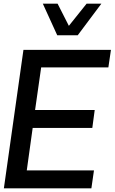

<svg xmlns="http://www.w3.org/2000/svg" viewBox="-20 -1020 625 1040"><path d="M290 -829 212 -1000H292L353 -880L449 -1000H529L401 -829ZM203 -655 170 -424H493L480 -327H157L125 -97H489L475 0H1L107 -750H581L567 -655Z"/></svg>

Font: Oakes Grotesk Medium
Style: Italic
Weight: 500
Italic angle: -8°
Designer: Samuel Oakes
Foundry: Samuel Oakes
Version: Version 1.000;PS 001.000;hotconv 1.0.88;makeotf.lib2.5.64775